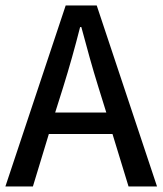

<svg xmlns="http://www.w3.org/2000/svg" viewBox="-21 -675 589 695"><path d="M-1.5 0 216.8 -655.3H329.1L547.4 0H444.3L386.2 -189.9H155.8L98.1 0ZM178.7 -267.6H363.8L335.4 -358.9Q318.8 -412.1 303.5 -466.8Q288.1 -521.5 273.4 -577.1H269Q254.9 -521.5 239.5 -466.8Q224.1 -412.1 207.5 -358.9Z"/></svg>

Font: Varta Light SemiBold
Style: Regular
Weight: 600
Version: Version 1.004